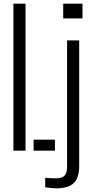

<svg xmlns="http://www.w3.org/2000/svg" viewBox="-20 -820 524 1045"><path d="M53 0V-800H119V0ZM163 0V-60H279V0ZM324 -720V-800H429V-720ZM286 205Q272.5 205 255.5 203.2Q238.5 201.5 226 199V147.5Q237.5 149 253.5 149.8Q269.5 150.5 284.5 150.5Q317 150.5 331 136.5Q345 122.5 345 88V-600H411V83.5Q411 148 381.5 176.5Q352 205 286 205Z"/></svg>

Font: Big Shoulders Stencil Display
Style: Regular
Weight: 400
Designer: Patric King
Foundry: XO Type Co
Version: Version 1.000